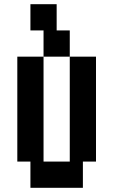

<svg xmlns="http://www.w3.org/2000/svg" viewBox="-20 -1020 540 915"><path d="M125 -1000H250V-875H312.5V-750H437.5V-250H375V-125H125V-250H62.5V-750H187.5V-875H125ZM187.5 -250H312.5V-750H187.5Z"/></svg>

Font: Amiga Topaz Unicode Rus
Style: Regular
Weight: 400
Designer: dMG of Trueschool and Divine Stylers
Foundry: dMG of Trueschool and Divine Stylers
Version: Version 1.1